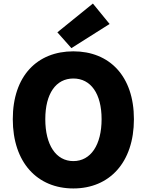

<svg xmlns="http://www.w3.org/2000/svg" viewBox="-20 -1047 826 1081"><path d="M393 14C596 14 734 -132 734 -376C734 -619 596 -758 393 -758C190 -758 52 -620 52 -376C52 -132 190 14 393 14ZM393 -140C295 -140 235 -231 235 -376C235 -520 295 -605 393 -605C491 -605 552 -520 552 -376C552 -231 491 -140 393 -140ZM382 -776 597 -912 503 -1027 303 -865Z"/></svg>

Font: Noto Sans CJK Black
Style: Bold
Weight: 900
Designer: Ryoko NISHIZUKA (kana & ideographs); Paul D. Hunt (Latin, Greek & Cyrillic); Wenlong ZHANG (bopomofo); Sandoll Communica
Foundry: Adobe Systems Incorporated
Version: Version 1.000;PS 1;hotconv 1.0.78;makeotf.lib2.5.61930